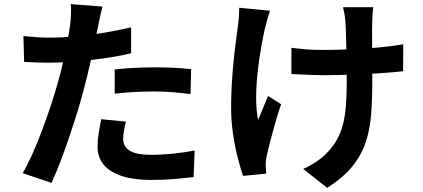

<svg xmlns="http://www.w3.org/2000/svg" viewBox="-20 -830 2040 925"><path d="M473.6 -798.4Q468.1 -777.8 462.1 -749Q456.2 -720.1 452.6 -704Q445.6 -669.9 435.4 -620.8Q425.3 -571.6 412.7 -517.1Q400.1 -462.5 386.9 -411.9Q373.9 -359.5 354.9 -297.7Q335.9 -235.8 314.5 -172.4Q293.1 -109.1 271 -51.4Q248.8 6.2 228.2 51.2L89.3 4.1Q111.5 -33.6 136.1 -88.3Q160.6 -143.1 184.1 -206.1Q207.5 -269 228 -331.2Q248.4 -393.4 262.4 -445.6Q272.2 -481.1 280.9 -518.2Q289.6 -555.3 297 -590.3Q304.3 -625.2 309.5 -655.7Q314.7 -686.3 317.7 -708.8Q321.3 -736.8 322 -764.7Q322.7 -792.5 321 -810.2ZM218.5 -648.7Q280 -648.7 345.9 -654.6Q411.7 -660.5 479.1 -671.8Q546.5 -683.1 611.7 -698.3V-573.5Q549.7 -558.9 479.7 -548.9Q409.7 -538.9 341.7 -533.4Q273.8 -527.9 217.3 -527.9Q181.3 -527.9 152.1 -529.3Q122.8 -530.7 96.2 -531.9L92.8 -656.5Q131.9 -652.5 160.1 -650.6Q188.3 -648.7 218.5 -648.7ZM532.6 -495.5Q575.1 -500.1 625.8 -502.9Q676.6 -505.6 725.1 -505.6Q767.8 -505.6 812.3 -503.8Q856.8 -501.9 900.8 -496.9L898 -376.7Q860.6 -381.7 816.4 -385.5Q772.1 -389.3 726 -389.3Q674.7 -389.3 627.3 -386.8Q580 -384.3 532.6 -378.5ZM586.7 -244.1Q581.3 -223.2 577.3 -200.6Q573.3 -177.9 573.3 -161.2Q573.3 -144.5 579.9 -130.6Q586.5 -116.7 601.5 -106.1Q616.6 -95.6 643.3 -89.9Q670.1 -84.2 710.3 -84.2Q760.7 -84.2 812.3 -89.6Q863.9 -94.9 917.7 -104.7L912.8 22.9Q870.7 28.1 820.1 32.5Q769.5 36.9 709.3 36.9Q583.2 36.9 516.6 -4.8Q450.1 -46.4 450.1 -121.7Q450.1 -156.4 455.8 -191.4Q461.6 -226.4 467.8 -255.7Z M1778.3 -795.2Q1775.8 -778.6 1774.9 -761.2Q1774 -743.7 1773.2 -726.7Q1772.4 -713 1772.5 -684.6Q1772.6 -656.2 1772.9 -620.5Q1773.1 -584.8 1773.2 -548.4Q1773.3 -512 1773.4 -481.1Q1773.5 -450.3 1773.5 -432.7Q1773.5 -344.1 1767.3 -271.7Q1761.2 -199.3 1739.7 -138.3Q1718.2 -77.2 1674.6 -24.9Q1631 27.4 1556.4 75L1440.6 -15.9Q1469.5 -28.3 1503.1 -50.6Q1536.7 -72.8 1557.4 -96Q1586 -125.8 1604.1 -158.7Q1622.2 -191.5 1632.5 -231.6Q1642.7 -271.6 1646.5 -321Q1650.4 -370.5 1650.4 -433.5Q1650.4 -461.3 1650.1 -502.3Q1649.9 -543.4 1648.8 -587.3Q1647.7 -631.2 1646.7 -668.4Q1645.7 -705.6 1643.9 -726.5Q1642.9 -744.8 1639.2 -764.1Q1635.6 -783.4 1632.8 -795.2ZM1383.8 -599.8Q1408.3 -596.8 1433.1 -594.2Q1457.9 -591.6 1483.5 -590.5Q1509.1 -589.4 1535.3 -589.4Q1599.8 -589.4 1671 -592.4Q1742.2 -595.4 1808.1 -601.7Q1874.1 -608 1922.8 -616.6L1922 -486.9Q1875.3 -481.5 1811.3 -477.3Q1747.3 -473 1676.7 -470.4Q1606 -467.8 1538.2 -467.8Q1516.9 -467.8 1490.1 -468.8Q1463.4 -469.8 1436.2 -470.9Q1409.1 -472 1383.8 -473.2ZM1280.7 -778.3Q1274.8 -759.9 1267.9 -736.4Q1261 -712.9 1257.2 -696.8Q1247.7 -655.5 1237.6 -598.4Q1227.6 -541.4 1220.9 -479.2Q1214.2 -416.9 1214.1 -357.7Q1213.9 -298.5 1223.5 -251.9Q1233.7 -275 1246.6 -307.6Q1259.5 -340.3 1271.6 -367.8L1334.4 -327.7Q1319.9 -285.3 1306.6 -239.7Q1293.4 -194.1 1283 -153.6Q1272.7 -113.1 1266.1 -84.3Q1263.4 -72.7 1261.6 -58.2Q1259.8 -43.7 1260 -35.5Q1260.2 -27.7 1260.9 -16Q1261.5 -4.3 1262.5 6.1L1150.9 17.4Q1140.3 -12.8 1126.5 -65.6Q1112.6 -118.4 1103.1 -181.8Q1093.5 -245.2 1093.5 -306.7Q1093.5 -389.2 1099.3 -465Q1105.1 -540.8 1112.8 -603.4Q1120.6 -666 1126.4 -706.4Q1129.9 -727.5 1130.9 -750.6Q1131.9 -773.7 1132.7 -792.7Z"/></svg>

Font: Noto Sans JP
Style: Regular
Weight: 100
Designer: Ryoko NISHIZUKA 西塚涼子 (kana, bopomofo & ideographs); Paul D. Hunt (Latin, Greek & Cyrillic); Sandoll Communications 산돌커뮤니
Foundry: Adobe
Version: Version 2.004;hotconv 1.0.118;makeotfexe 2.5.65603